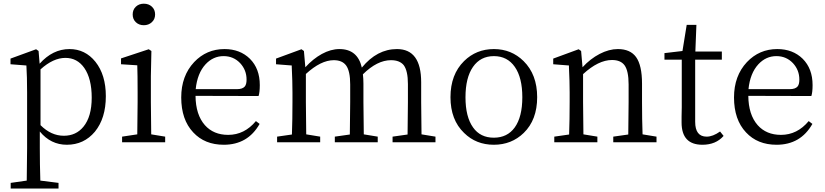

<svg xmlns="http://www.w3.org/2000/svg" viewBox="-20 -787 4566 1062"><path d="M39.1 255.9V224.6L127.9 211.9Q129.9 94.7 129.9 33.2V-275.4Q129.9 -363.3 126 -424.8L38.1 -431.6V-462.9L179.7 -514.6L193.4 -504.9L199.2 -434.6Q271.5 -515.6 364.3 -515.6Q451.2 -515.6 507.8 -445.3Q565.4 -373 565.4 -254.9Q565.4 -132.8 504.9 -58.6Q444.3 13.7 349.6 13.7Q260.7 13.7 200.2 -59.6V31.2Q200.2 123 203.1 211.9L303.7 224.6V255.9ZM333 -36.1Q400.4 -36.1 441.4 -85.9Q487.3 -141.6 487.3 -246.6Q487.3 -351.6 446.3 -411.1Q407.2 -466.8 341.8 -466.8Q274.4 -466.8 204.1 -403.3V-94.7Q262.7 -36.1 333 -36.1Z M655.3 0V-31.2L739.3 -43.9Q741.2 -151.4 741.2 -222.7V-277.3Q741.2 -377 739.3 -425.8L649.4 -431.6V-463.9L802.7 -514.6L817.4 -504.9L814.5 -366.2V-222.7Q814.5 -151.4 816.4 -43.9L893.6 -31.2V0ZM775.4 -766.6Q802.7 -766.6 820.3 -750Q837.9 -733.4 837.9 -707Q837.9 -680.7 819.8 -664.1Q801.8 -647.5 775.4 -647.5Q749 -647.5 731.4 -664.1Q713.9 -680.7 713.9 -707Q713.9 -733.4 731.4 -750Q749 -766.6 775.4 -766.6Z M1217.8 13.7Q1112.3 13.7 1048.8 -54.7Q982.4 -125 982.4 -248Q982.4 -367.2 1053.7 -443.4Q1122.1 -515.6 1221.7 -515.6Q1307.6 -515.6 1362.3 -461.9Q1417 -407.2 1417 -316.4Q1417 -276.4 1410.2 -255.9L1061.5 -256.8Q1062.5 -152.3 1113.3 -94.7Q1161.1 -41 1242.2 -41Q1332 -41 1395.5 -117.2L1416 -101.6Q1350.6 13.7 1217.8 13.7ZM1062.5 -293.9H1291Q1321.3 -293.9 1334 -308.6Q1343.8 -320.3 1343.8 -346.7Q1343.8 -399.4 1308.6 -437.5Q1271.5 -476.6 1216.8 -476.6Q1159.2 -476.6 1117.2 -431.6Q1071.3 -381.8 1062.5 -293.9Z M1512.7 0V-31.2L1594.7 -43Q1597.7 -125 1597.7 -222.7V-276.4Q1597.7 -335 1593.8 -417Q1593.8 -421.9 1593.8 -424.8L1506.8 -431.6V-462.9L1647.5 -514.6L1661.1 -504.9L1668.9 -415Q1711.9 -461.9 1759.8 -488.3Q1809.6 -515.6 1857.4 -515.6Q1958 -515.6 1981.4 -413.1Q2065.4 -515.6 2175.8 -515.6Q2309.6 -515.6 2309.6 -332V-222.7Q2309.6 -151.4 2311.5 -43.9L2388.7 -31.2V0H2151.4V-31.2L2234.4 -43Q2236.3 -152.3 2236.3 -222.7V-322.3Q2236.3 -395.5 2212.9 -426.8Q2190.4 -454.1 2142.6 -454.1Q2066.4 -454.1 1987.3 -376Q1990.2 -352.5 1990.2 -324.2V-222.7Q1990.2 -151.4 1992.2 -43.9L2069.3 -31.2V0H1832V-31.2L1915 -43Q1917 -150.4 1917 -222.7V-320.3Q1917 -393.6 1894.5 -424.8Q1873 -454.1 1826.2 -454.1Q1754.9 -454.1 1671.9 -377.9V-222.7Q1671.9 -151.4 1673.8 -43.9L1751 -31.2V0Z M2546.9 -51.8Q2471.7 -124 2471.7 -249.5Q2471.7 -375 2546.9 -449.2Q2614.3 -515.6 2711.9 -515.6Q2808.6 -515.6 2876 -449.2Q2951.2 -375 2951.2 -249.5Q2951.2 -124 2877 -51.8Q2809.6 13.7 2711.4 13.7Q2613.3 13.7 2546.9 -51.8ZM2827.1 -82Q2869.1 -140.6 2869.1 -249Q2869.1 -357.4 2827.6 -417Q2786.1 -476.6 2711.9 -476.6Q2637.7 -476.6 2596.2 -417Q2554.7 -357.4 2554.7 -249Q2554.7 -140.6 2596.7 -82Q2636.7 -25.4 2711.4 -25.4Q2786.1 -25.4 2827.1 -82Z M3045.9 0V-31.2L3127.9 -43Q3130.9 -125 3130.9 -222.7V-276.4Q3130.9 -334 3127 -415Q3127 -421.9 3127 -424.8L3040 -431.6V-462.9L3180.7 -514.6L3194.3 -504.9L3202.1 -415Q3245.1 -461.9 3296.9 -488.8Q3348.6 -515.6 3397.5 -515.6Q3465.8 -515.6 3498 -471.7Q3531.2 -425.8 3531.2 -324.2V-222.7Q3531.2 -125 3534.2 -43.9L3611.3 -31.2V0H3372.1V-31.2L3455.1 -43Q3457 -150.4 3457 -222.7V-320.3Q3457 -394.5 3434.6 -425.8Q3413.1 -455.1 3365.2 -455.1Q3290 -455.1 3205.1 -377V-222.7Q3205.1 -151.4 3207 -43.9L3284.2 -31.2V0Z M3865.2 13.7Q3750 13.7 3750 -109.4Q3750 -120.1 3750 -142.6Q3751 -172.9 3751 -194.3V-457H3655.3V-493.2L3754.9 -504.9L3778.3 -649.4H3832L3826.2 -502H3972.7V-457H3825.2V-113.3Q3825.2 -31.2 3888.7 -31.2Q3922.9 -31.2 3962.9 -59.6L3982.4 -35.2Q3939.5 13.7 3865.2 13.7Z M4275.4 13.7Q4169.9 13.7 4106.4 -54.7Q4040 -125 4040 -248Q4040 -367.2 4111.3 -443.4Q4179.7 -515.6 4279.3 -515.6Q4365.2 -515.6 4419.9 -461.9Q4474.6 -407.2 4474.6 -316.4Q4474.6 -276.4 4467.8 -255.9L4119.1 -256.8Q4120.1 -152.3 4170.9 -94.7Q4218.8 -41 4299.8 -41Q4389.6 -41 4453.1 -117.2L4473.6 -101.6Q4408.2 13.7 4275.4 13.7ZM4120.1 -293.9H4348.6Q4378.9 -293.9 4391.6 -308.6Q4401.4 -320.3 4401.4 -346.7Q4401.4 -399.4 4366.2 -437.5Q4329.1 -476.6 4274.4 -476.6Q4216.8 -476.6 4174.8 -431.6Q4128.9 -381.8 4120.1 -293.9Z"/></svg>

Font: Bpmf GenYo Min R
Style: R
Weight: 400
Foundry: But Ko
Version: Version 1.320